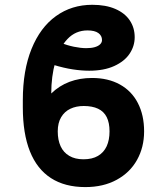

<svg xmlns="http://www.w3.org/2000/svg" viewBox="-20 -759 686 789"><path d="M572.2 -219.2Q572.2 -154 543.2 -102Q514.2 -49.9 459.4 -20.1Q404.7 9.8 330.6 9.8Q246.6 9.8 189.3 -27.2Q132 -64.2 102.9 -137.2Q73.8 -210.2 73.8 -318.2V-347.4Q73.8 -469.5 109.6 -558.1Q145.5 -646.6 210 -692.9Q274.5 -739.3 359.3 -739.3Q414.8 -739.3 454.1 -722.2Q493.4 -705.1 513.4 -675Q533.5 -644.9 533.5 -606.1Q533.5 -569.5 512.6 -538.3Q491.8 -507.1 449.6 -487.8Q407.3 -468.4 346.5 -468.4Q314.5 -468.4 278.9 -473.9Q243.3 -479.3 199.9 -492.4L229.8 -583.4Q255.5 -572.7 283.7 -566.9Q311.8 -561.1 334.8 -561.1Q355.2 -561.1 369.6 -565.3Q384 -569.5 391.6 -577.1Q399.2 -584.8 399.2 -594.4Q399.2 -612.3 384.2 -623.2Q369.2 -634 339.7 -634Q290.8 -634 257.3 -598.7Q223.8 -563.3 207.2 -504.1Q190.6 -444.8 190.6 -374.9Q223.7 -407.1 265.7 -422.8Q307.7 -438.6 358.3 -438.6Q424.3 -438.6 472.7 -411.8Q521.1 -385 546.6 -335.4Q572.2 -285.8 572.2 -219.2ZM217.3 -219.2Q217.3 -183.7 229.1 -158Q240.9 -132.3 264.8 -118.4Q288.6 -104.4 323 -104.4Q359 -104.4 382.7 -118.4Q406.4 -132.3 418.3 -157.9Q430.1 -183.6 430.1 -219.2Q430.1 -254.5 418.5 -277.7Q406.8 -301 383 -312.2Q359.3 -323.4 324.2 -323.4Q292.9 -323.4 269 -312Q245 -300.6 231.2 -277.2Q217.3 -253.8 217.3 -219.2Z"/></svg>

Font: Pretendard JP Variable
Style: Regular
Weight: 400
Designer: Base glyphs from Inter by Rasmus Andersson; Hangul glyphs from Noto Sans CJK(Source Han Sans) by Jang Soo-young and Kang
Foundry: Kil Hyung-jin
Version: Version 1.307;Glyphs 3.2 (3192)